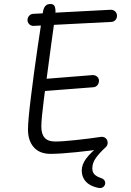

<svg xmlns="http://www.w3.org/2000/svg" viewBox="-20 -762 660 964"><path d="M120.5 -112Q120.5 -156 135.5 -277.2Q150.5 -398.5 169 -525.2Q187.5 -652 195.5 -701.5Q197.5 -714.5 201.8 -723.2Q206 -732 213.8 -737Q221.5 -742 233.5 -742Q250 -742 255 -728.8Q260 -715.5 258 -694.5Q255 -666 237.5 -542Q213.5 -367.5 200.5 -265.5Q187.5 -163.5 187.5 -126.5Q187.5 -88.5 204.5 -70Q221.5 -51.5 256 -51.5Q294 -51.5 361.2 -58.8Q428.5 -66 488.5 -75Q496.5 -76 504 -72.5Q511.5 -69 516 -61.8Q520.5 -54.5 520.5 -45.5Q520.5 -33.5 512.8 -24.8Q505 -16 492.5 -14Q445 -6.5 363.5 2Q282 10.5 233.5 10.5Q179 10.5 149.8 -22.5Q120.5 -55.5 120.5 -112ZM160 -332.5Q160 -340.5 163.5 -347.8Q167 -355 173.5 -359.5Q180 -364 188 -364.5L445 -385Q453 -385.5 460.5 -382Q468 -378.5 472.5 -371.8Q477 -365 477 -357Q477 -344 469.2 -334.5Q461.5 -325 449 -324L191 -304Q183 -303.5 176 -307.2Q169 -311 164.5 -317.8Q160 -324.5 160 -332.5ZM118 -660.5Q118 -668.5 121.5 -675.8Q125 -683 131.5 -687.5Q138 -692 146 -692.5L535.5 -713Q543.5 -713.5 551 -709.8Q558.5 -706 563 -699Q567.5 -692 567.5 -683.5Q567.5 -675 564 -668Q560.5 -661 554.2 -656.8Q548 -652.5 539.5 -652L149 -632Q141 -631.5 134 -635.2Q127 -639 122.5 -645.8Q118 -652.5 118 -660.5ZM390.5 93.5Q390.5 64 413 33.5Q435.5 3 489.5 -39.5L512 -24Q481 4 462.2 29.8Q443.5 55.5 443.5 83Q443.5 102.5 454 113.2Q464.5 124 483.5 130.5L487.5 132Q499.5 136 504.8 144.5Q510 153 507.5 163Q504.5 173.5 495.5 178.8Q486.5 184 472.5 181Q448 176 429.5 164.8Q411 153.5 400.8 135.5Q390.5 117.5 390.5 93.5Z"/></svg>

Font: Monaspace Radon Var
Style: Regular
Weight: 400
Designer: Riley Cran and the Lettermatic Team
Version: Version 1.000 (Monaspace Radon Var)